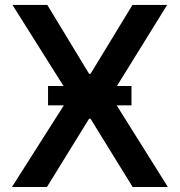

<svg xmlns="http://www.w3.org/2000/svg" viewBox="-20 -747 718 767"><path d="M169 -727.3H29.8L233.7 -403.4H171.9V-326.3H235.1L27.7 0H167.6L335.9 -272.7H341.6L509.9 0H650.6L446 -326.3H505.3V-403.4H447.1L647.7 -727.3H509.2L341.6 -452.1H335.9Z"/></svg>

Font: Magic Ui Pro Semi Bold
Style: Regular
Weight: 600
Designer: Stefan Endress, Andreas Faust
Version: Version 1.000;FEAKit 1.0